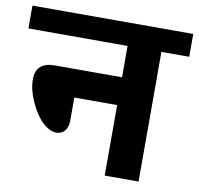

<svg xmlns="http://www.w3.org/2000/svg" viewBox="-90 -730 836 808"><g transform="rotate(10 328.5 -326.0)"><path d="M408.5 0V-301.3H225.5V-203.2Q225.5 -174.9 212.1 -158.7Q198.7 -142.6 176.4 -142.6Q145.6 -142.6 111.7 -176.4Q85.4 -203.2 62.9 -252.8Q40.4 -302.3 40.4 -346.8Q40.4 -420.1 121.3 -420.1H408.5V-554.1H-15.2V-651.7H671.9V-554.1H553.1V0Z"/></g></svg>

Font: Khula
Style: Bold
Weight: 700
Designer: Erin McLaughlin, Steve Matteson
Version: Version 1.000;PS 1.0;hotconv 1.0.72;makeotf.lib2.5.5900; ttf